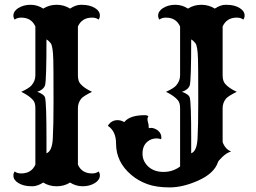

<svg xmlns="http://www.w3.org/2000/svg" viewBox="-20 -777 1081 811"><path d="M275.9 -5.9Q251 9.8 219.2 9.8Q187.5 9.8 162.6 -5.9Q137.7 9.8 116.5 9.8Q95.2 9.8 81.5 6.1Q67.9 2.4 57.6 -3.9Q36.6 -16.6 36.6 -35.6Q36.6 -45.4 42 -52.7Q52.7 -44.4 69.3 -44.4Q112.8 -44.4 129.4 -81.5V-320.3Q129.4 -342.8 120.1 -353.5Q105.5 -371.6 69.8 -389.2Q103 -404.3 112.8 -416Q129.4 -435.1 129.4 -459V-665Q112.8 -702.6 69.3 -702.6Q52.7 -702.6 42 -694.3Q36.6 -701.7 36.6 -711.2Q36.6 -720.7 42.2 -729Q47.9 -737.3 57.6 -743.2Q80.1 -756.8 109.1 -756.8Q138.2 -756.8 162.6 -740.7Q188 -756.8 219.2 -756.8Q250.5 -756.8 275.9 -740.7Q300.3 -756.8 321.8 -756.8Q343.3 -756.8 356.9 -753.2Q370.6 -749.5 380.9 -743.2Q401.9 -730.5 401.9 -711.4Q401.9 -701.7 396.5 -694.3Q385.7 -702.6 369.1 -702.6Q325.7 -702.6 309.1 -665V-459Q309.1 -435.1 319.3 -423.3Q335.4 -404.3 368.7 -389.2Q333 -371.6 323.2 -360.4Q309.1 -342.8 309.1 -320.3V-81.5Q325.7 -44.4 369.1 -44.4Q385.7 -44.4 396.5 -52.7Q401.9 -45.4 401.9 -35.9Q401.9 -26.4 396.2 -18.1Q390.6 -9.8 380.9 -3.9Q358.4 9.8 329.6 9.8Q300.8 9.8 275.9 -5.9ZM176.3 -129.4Q200.7 -138.7 203.1 -193.4Q206.1 -248 206.1 -344.7Q206.1 -441.4 205.8 -473.4Q205.6 -505.4 205.1 -524.9Q203.6 -582.5 194.1 -594.5Q184.6 -606.4 176.3 -610.4Q176.3 -440.4 170.4 -417Q163.6 -397.5 137.2 -389.2Q166.5 -378.9 170.4 -364.3Q176.3 -340.8 176.3 -192.9ZM920.4 -176.8Q931.2 -147 956.1 -137.2Q936.5 -130.9 919.4 -114.3Q902.3 -97.7 900.9 -92.8Q885.3 -44.4 815.9 -13.7Q752 14.6 696.3 14.6Q640.6 14.6 602.3 0.7Q564 -13.2 534.7 -38.1Q470.2 -92.3 470.2 -170.9Q470.2 -222.7 435.5 -245.6Q450.2 -269.5 476.6 -269.5Q491.2 -269.5 504.9 -261.2Q527.8 -290.5 591.8 -290.5Q602.5 -290.5 606.9 -285.2Q600.6 -277.8 604.2 -263.9Q607.9 -250 607.9 -246.6V-240.7Q607.9 -238.3 608.9 -235.8Q613.8 -236.8 619.1 -236.8Q624.5 -236.8 632.6 -233.9Q640.6 -231 647 -225.6Q661.6 -213.4 661.6 -196.8Q661.6 -192.4 660.2 -189Q651.4 -192.4 641.1 -192.4Q630.9 -192.4 620.6 -189Q610.4 -185.5 601.6 -177.7Q582 -160.6 582 -127.9Q582 -96.2 606.4 -73.2Q631.3 -50.8 670.7 -50.8Q710 -50.8 740.7 -73.7V-320.3Q740.7 -342.8 731.4 -353.5Q716.8 -371.6 681.2 -389.2Q714.4 -404.3 724.1 -416Q740.7 -435.1 740.7 -459V-665Q724.1 -702.6 680.7 -702.6Q664.1 -702.6 653.3 -694.3Q647.9 -701.7 647.9 -711.2Q647.9 -720.7 653.6 -729Q659.2 -737.3 668.9 -743.2Q691.4 -756.8 720.5 -756.8Q749.5 -756.8 773.9 -740.7Q799.3 -756.8 830.6 -756.8Q861.8 -756.8 887.2 -740.7Q911.6 -756.8 933.1 -756.8Q954.6 -756.8 968.3 -753.2Q981.9 -749.5 992.2 -743.2Q1013.2 -730.5 1013.2 -711.4Q1013.2 -701.7 1007.8 -694.3Q997.1 -702.6 980.5 -702.6Q937 -702.6 920.4 -665V-459Q920.4 -435.1 930.7 -423.3Q946.8 -404.3 980 -389.2Q944.3 -371.6 934.6 -360.4Q920.4 -342.8 920.4 -320.3ZM787.6 -129.4Q812 -138.7 814.5 -193.4Q817.4 -248 817.4 -344.7Q817.4 -441.4 817.1 -473.4Q816.9 -505.4 816.4 -524.9Q814.9 -582.5 805.4 -594.5Q795.9 -606.4 787.6 -610.4Q787.6 -440.4 781.7 -417Q774.9 -397.5 748.5 -389.2Q777.8 -378.9 781.7 -364.3Q787.6 -340.8 787.6 -192.9Z"/></svg>

Font: Rye
Style: Regular
Weight: 400
Designer: Nicole Fally
Foundry: Nicole Fally
Version: Version 1.001